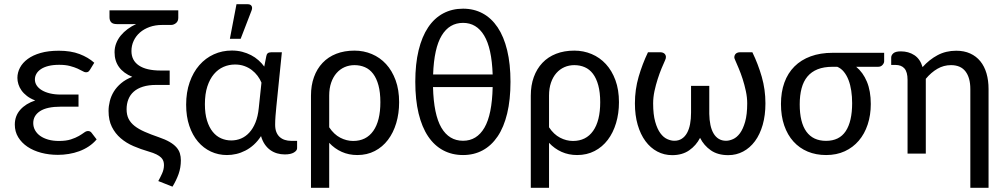

<svg xmlns="http://www.w3.org/2000/svg" viewBox="-20 -724 4737 905"><path d="M404.3 -395.5Q399.4 -387.7 395.3 -385.5Q391.1 -383.3 384.8 -383.3Q378.4 -383.3 369.4 -388.7Q360.4 -394 345.7 -400.6Q331.1 -407.2 310.1 -412.8Q289.1 -418.5 258.8 -418.5Q230 -418.5 208.5 -413.1Q187 -407.7 172.9 -398.2Q158.7 -388.7 151.6 -376.2Q144.5 -363.8 144.5 -349.6Q144.5 -334 153.1 -321Q161.6 -308.1 177.5 -298.6Q193.4 -289.1 215.8 -283.7Q238.3 -278.3 266.6 -278.3H350.1V-221.2H266.6Q201.2 -221.2 168.9 -200.2Q136.7 -179.2 136.7 -144Q136.7 -125.5 145.3 -110.1Q153.8 -94.7 169.4 -83.5Q185.1 -72.3 207.5 -65.9Q230 -59.6 257.8 -59.6Q291.5 -59.6 314 -66.9Q336.4 -74.2 351.6 -83Q366.7 -91.8 376.5 -99.1Q386.2 -106.4 395 -106.4Q400.4 -106.4 404.5 -104.2Q408.7 -102.1 411.6 -98.1L435.5 -66.9Q419.4 -47.9 398.4 -33.9Q377.4 -20 353.5 -11.2Q329.6 -2.4 304 1.7Q278.3 5.9 252.9 5.9Q210.9 5.9 174.1 -3.9Q137.2 -13.7 109.6 -32.2Q82 -50.8 65.9 -77.1Q49.8 -103.5 49.8 -136.7Q49.8 -177.7 75.7 -206.8Q101.6 -235.8 146 -250.5Q123 -259.3 107.2 -271.5Q91.3 -283.7 81.3 -297.9Q71.3 -312 66.7 -327.1Q62 -342.3 62 -356.9Q62 -381.8 74.2 -405Q86.4 -428.2 110.6 -446Q134.8 -463.9 171.4 -474.4Q208 -484.9 257.3 -484.9Q314 -484.9 355 -469.2Q396 -453.6 424.3 -428.2Z M820.3 -639.6Q820.3 -624 809.6 -615.2Q798.8 -606.4 786.1 -606.4H744.1Q711.9 -606.4 685.3 -596.9Q658.7 -587.4 639.6 -570.8Q620.6 -554.2 610.1 -531.7Q599.6 -509.3 599.6 -483.4Q599.6 -439 634.8 -415.3Q669.9 -391.6 736.8 -391.6H779.8V-323.7H716.3Q680.2 -323.7 653.8 -315.4Q627.4 -307.1 610.4 -292Q593.3 -276.9 585 -255.6Q576.7 -234.4 576.7 -209Q576.7 -182.6 586.2 -163.8Q595.7 -145 614.7 -130.1Q633.8 -115.2 662.1 -102.8Q690.4 -90.3 727.5 -77.6Q758.8 -66.9 779.1 -55.2Q799.3 -43.5 811.3 -30Q823.2 -16.6 827.9 -1.2Q832.5 14.2 832.5 31.7Q832.5 65.9 821.8 96.2Q811 126.5 793 155.8L726.1 129.4Q734.9 113.8 743.9 94Q752.9 74.2 752.9 54.2Q752.9 43.9 750 35.2Q747.1 26.4 739.3 18.6Q731.4 10.7 717.3 3.7Q703.1 -3.4 680.7 -9.8Q643.6 -20.5 609.4 -35.2Q575.2 -49.8 549.1 -72.3Q522.9 -94.7 507.3 -126Q491.7 -157.2 491.7 -201.2Q491.7 -223.6 497.6 -247.3Q503.4 -271 516.6 -292.5Q529.8 -314 551.3 -332Q572.8 -350.1 603.5 -361.8Q562 -378.9 541 -408Q520 -437 520 -477.5Q520 -500 527.8 -520Q535.6 -540 549.3 -556.6Q563 -573.2 581.5 -586.9Q600.1 -600.6 621.6 -610.8Q614.7 -610.4 607.7 -610.4Q600.6 -610.4 593.3 -610.4H530.8Q512.2 -610.4 504.2 -618.9Q496.1 -627.4 496.1 -643.1V-675.3H820.3Z M857.4 0ZM1322.3 3.9Q1303.2 3.9 1285.9 -1.2Q1268.6 -6.3 1253.9 -16.8Q1239.3 -27.3 1228 -43.7Q1216.8 -60.1 1210.4 -82.5Q1195.3 -59.1 1176.5 -42Q1157.7 -24.9 1136.7 -14.2Q1115.7 -3.4 1093.8 1.7Q1071.8 6.8 1049.8 6.8Q1009.3 6.8 974.1 -9.5Q939 -25.9 913.1 -56.4Q887.2 -86.9 872.3 -130.9Q857.4 -174.8 857.4 -230.5Q857.4 -289.1 874 -336.4Q890.6 -383.8 919.7 -417Q948.7 -450.2 988 -468Q1027.3 -485.8 1072.8 -485.8Q1098.6 -485.8 1121.3 -480Q1144 -474.1 1163.3 -464.1Q1182.6 -454.1 1198.2 -440.2Q1213.9 -426.3 1225.6 -410.2L1235.4 -460Q1238.3 -477.5 1257.3 -477.5H1308.6L1282.7 -222.7Q1280.3 -199.2 1278.6 -177Q1276.9 -154.8 1276.9 -136.2Q1276.9 -115.7 1282.7 -101.3Q1288.6 -86.9 1298.8 -77.9Q1309.1 -68.8 1322.8 -64.5Q1336.4 -60.1 1352.1 -60.1H1380.4V-25.4Q1380.4 -14.2 1365.2 -5.1Q1350.1 3.9 1322.3 3.9ZM1069.8 -62Q1094.2 -62 1116 -71Q1137.7 -80.1 1155 -98.9Q1172.4 -117.7 1184.1 -146.5Q1195.8 -175.3 1199.7 -214.8L1212.4 -334.5Q1205.6 -351.1 1194.1 -366.5Q1182.6 -381.8 1167 -393.8Q1151.4 -405.8 1131.6 -412.8Q1111.8 -419.9 1087.9 -419.9Q1059.1 -419.9 1033.4 -408.7Q1007.8 -397.5 988.3 -374.5Q968.8 -351.6 957.3 -316.4Q945.8 -281.2 945.8 -232.9Q945.8 -188 955.8 -155.8Q965.8 -123.5 982.9 -102.5Q1000 -81.5 1022.5 -71.8Q1044.9 -62 1069.8 -62ZM1063.5 -541 1094.7 -704.1H1147.9Q1160.6 -704.1 1165.8 -695.8Q1170.9 -687.5 1165.5 -673.8L1114.3 -541Z M1445.8 -273.4Q1445.8 -321.8 1460 -360.8Q1474.1 -399.9 1500.5 -427.7Q1526.9 -455.6 1564.9 -470.5Q1603 -485.4 1650.9 -485.4Q1694.3 -485.4 1732.7 -469.2Q1771 -453.1 1799.6 -422.1Q1828.1 -391.1 1844.7 -345.9Q1861.3 -300.8 1861.3 -242.2Q1861.3 -189.5 1847.7 -143.8Q1834 -98.1 1808.6 -64.7Q1783.2 -31.2 1746.6 -12.2Q1710 6.8 1664.1 6.8Q1624 6.8 1590.6 -8.3Q1557.1 -23.4 1531.7 -50.8V161.1H1445.8ZM1531.7 -124Q1554.2 -90.3 1583.7 -75Q1613.3 -59.6 1644.5 -59.6Q1706.1 -59.6 1739.5 -106.9Q1772.9 -154.3 1772.9 -242.2Q1772.9 -288.6 1763.9 -321.8Q1754.9 -355 1738.8 -376.2Q1722.7 -397.5 1700.2 -407.2Q1677.7 -417 1650.9 -417Q1626 -417 1604.2 -407.5Q1582.5 -397.9 1566.4 -379.6Q1550.3 -361.3 1541 -334.5Q1531.7 -307.6 1531.7 -273.4Z M2162.6 -683.1Q2213.9 -683.1 2255.1 -660.9Q2296.4 -638.7 2325.7 -595Q2355 -551.3 2370.6 -486.8Q2386.2 -422.4 2386.2 -338.4Q2386.2 -253.9 2370.6 -189.2Q2355 -124.5 2325.7 -81.1Q2296.4 -37.6 2255.1 -15.4Q2213.9 6.8 2162.6 6.8Q2110.8 6.8 2069.1 -15.4Q2027.3 -37.6 1998 -81.1Q1968.8 -124.5 1953.1 -189.2Q1937.5 -253.9 1937.5 -338.4Q1937.5 -422.4 1953.1 -486.8Q1968.8 -551.3 1998 -595Q2027.3 -638.7 2069.1 -660.9Q2110.8 -683.1 2162.6 -683.1ZM2162.6 -60.5Q2227.5 -60.5 2263.4 -122.1Q2299.3 -183.6 2302.2 -313.5H2021Q2024.4 -183.6 2060.5 -122.1Q2096.7 -60.5 2162.6 -60.5ZM2162.6 -616.2Q2098.1 -616.2 2062 -556.6Q2025.9 -497.1 2021.5 -373H2302.2Q2297.9 -497.1 2262 -556.6Q2226.1 -616.2 2162.6 -616.2Z M2481.9 -273.4Q2481.9 -321.8 2496.1 -360.8Q2510.3 -399.9 2536.6 -427.7Q2563 -455.6 2601.1 -470.5Q2639.2 -485.4 2687 -485.4Q2730.5 -485.4 2768.8 -469.2Q2807.1 -453.1 2835.7 -422.1Q2864.3 -391.1 2880.9 -345.9Q2897.5 -300.8 2897.5 -242.2Q2897.5 -189.5 2883.8 -143.8Q2870.1 -98.1 2844.7 -64.7Q2819.3 -31.2 2782.7 -12.2Q2746.1 6.8 2700.2 6.8Q2660.2 6.8 2626.7 -8.3Q2593.3 -23.4 2567.9 -50.8V161.1H2481.9ZM2567.9 -124Q2590.3 -90.3 2619.9 -75Q2649.4 -59.6 2680.7 -59.6Q2742.2 -59.6 2775.6 -106.9Q2809.1 -154.3 2809.1 -242.2Q2809.1 -288.6 2800 -321.8Q2791 -355 2774.9 -376.2Q2758.8 -397.5 2736.3 -407.2Q2713.9 -417 2687 -417Q2662.1 -417 2640.4 -407.5Q2618.7 -397.9 2602.5 -379.6Q2586.4 -361.3 2577.1 -334.5Q2567.9 -307.6 2567.9 -273.4Z M3158.7 -60.5Q3178.7 -60.5 3193.6 -70.1Q3208.5 -79.6 3218.3 -97.2Q3228 -114.7 3232.7 -139.2Q3237.3 -163.6 3237.3 -192.9V-319.3H3323.2V-187Q3323.7 -158.7 3328.6 -135.3Q3333.5 -111.8 3343.3 -95.2Q3353 -78.6 3367.7 -69.6Q3382.3 -60.5 3402.3 -60.5Q3418 -60.5 3435.5 -68.4Q3453.1 -76.2 3467.8 -95.9Q3482.4 -115.7 3492.2 -149.9Q3502 -184.1 3502 -236.8Q3502 -265.1 3495.6 -294.7Q3489.3 -324.2 3480.5 -351.6Q3471.7 -378.9 3461.9 -401.9Q3452.1 -424.8 3445.8 -439.5Q3440.4 -449.7 3441.4 -456.8Q3442.4 -463.9 3446 -468.5Q3449.7 -473.1 3455.3 -475.3Q3460.9 -477.5 3465.3 -477.5H3526.4Q3553.2 -422.4 3570.6 -362.1Q3587.9 -301.8 3587.9 -236.8Q3587.9 -180.7 3575 -135.5Q3562 -90.3 3538.6 -58.6Q3515.1 -26.9 3482.9 -9.8Q3450.7 7.3 3412.6 7.3Q3363.3 7.3 3330.6 -15.4Q3297.9 -38.1 3279.8 -74.2Q3261.2 -38.1 3228.5 -15.4Q3195.8 7.3 3148.4 7.3Q3110.4 7.3 3078.1 -9.8Q3045.9 -26.9 3022.5 -58.6Q2999 -90.3 2985.8 -135.5Q2972.7 -180.7 2972.7 -236.8Q2972.7 -301.8 2990.2 -362.1Q3007.8 -422.4 3034.2 -477.5H3095.2Q3099.6 -477.5 3105.2 -475.3Q3110.8 -473.1 3114.5 -468.5Q3118.2 -463.9 3118.9 -456.8Q3119.6 -449.7 3114.7 -439.5Q3107.9 -424.8 3098.4 -401.9Q3088.9 -378.9 3080.1 -351.6Q3071.3 -324.2 3064.9 -294.7Q3058.6 -265.1 3058.6 -236.8Q3058.6 -184.1 3068.4 -149.9Q3078.1 -115.7 3092.8 -95.9Q3107.4 -76.2 3125 -68.4Q3142.6 -60.5 3158.7 -60.5Z M4015.6 -409.2Q4047.9 -382.8 4066.2 -338.9Q4084.5 -294.9 4084.5 -233.9Q4084.5 -181.2 4069.8 -137Q4055.2 -92.8 4027.8 -60.8Q4000.5 -28.8 3961.7 -11Q3922.9 6.8 3874 6.8Q3826.2 6.8 3787.1 -9.5Q3748 -25.9 3720 -56.9Q3691.9 -87.9 3676.5 -132.6Q3661.1 -177.2 3661.1 -233.9Q3661.1 -290 3677.2 -334.7Q3693.4 -379.4 3724.6 -410.6Q3755.9 -441.9 3801.3 -458.5Q3846.7 -475.1 3904.8 -475.1H4147.5V-435.1Q4147.5 -426.8 4139.9 -418Q4132.3 -409.2 4119.1 -409.2ZM3996.6 -237.8Q3996.6 -268.6 3992.4 -296.4Q3988.3 -324.2 3979.5 -346.9Q3970.7 -369.6 3957.5 -385.7Q3944.3 -401.9 3926.3 -409.2H3904.8Q3863.3 -409.2 3834 -397.5Q3804.7 -385.7 3785.9 -363.3Q3767.1 -340.8 3758.3 -307.6Q3749.5 -274.4 3749.5 -231.9Q3749.5 -147 3781 -103.5Q3812.5 -60.1 3873.5 -60.1Q3936 -60.1 3966.3 -105.7Q3996.6 -151.4 3996.6 -237.8Z M4639.6 161.1H4553.7V-304.2Q4553.7 -357.4 4531 -387.2Q4508.3 -417 4462.4 -417Q4428.2 -417 4398.7 -399.9Q4369.1 -382.8 4343.8 -352.5V0H4257.8V-347.7Q4257.8 -384.3 4243.4 -401.1Q4229 -418 4200.2 -418H4180.7V-452.6Q4180.7 -463.9 4190.9 -472.9Q4201.2 -481.9 4226.1 -481.9Q4262.7 -481.9 4290 -463.9Q4317.4 -445.8 4328.6 -407.7Q4359.9 -442.9 4399.2 -463.9Q4438.5 -484.9 4487.3 -484.9Q4524.4 -484.9 4553 -471.9Q4581.5 -459 4600.8 -435.3Q4620.1 -411.6 4629.9 -378.2Q4639.6 -344.7 4639.6 -304.2Z"/></svg>

Font: Carlito
Style: Regular
Weight: 400
Designer: Lukasz Dziedzic
Foundry: tyPoland Lukasz Dziedzic
Version: Version 1.103; Beta1; all basic design good, some composites